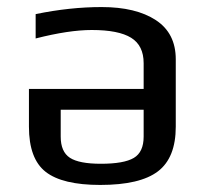

<svg xmlns="http://www.w3.org/2000/svg" viewBox="-20 -514 575 544"><path d="M62 -155V-262H387V-335Q387 -385 351.5 -407Q316 -429 240 -429Q175 -429 81 -405V-474Q178 -494 268 -494Q365 -494 421.5 -457Q478 -420 478 -346V-155Q478 -67 427.5 -28.5Q377 10 264 10Q157 10 109.5 -27Q62 -64 62 -155ZM387 -127V-203H152V-127Q152 -84 178 -67Q204 -50 266 -50Q331 -50 359 -66.5Q387 -83 387 -127Z"/></svg>

Font: Play
Style: Regular
Weight: 400
Designer: Jonas Hecksher (Cyrillic expansion: Cyreal)
Foundry: Jonas Hecksher, Playtype, e-types AS
Version: Version 2.101; ttfautohint (v1.5.65-e2d9)